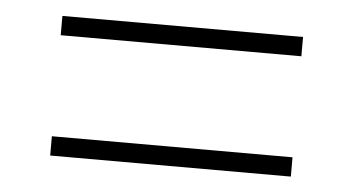

<svg xmlns="http://www.w3.org/2000/svg" viewBox="-31 -526 622 337"><g transform="rotate(5 279.5 -357.0)"><path d="M67 -446V-480H491V-446ZM67 -234V-268H491V-234Z"/></g></svg>

Font: Noto Serif Thai ExtraLight
Style: Regular
Weight: 250
Version: Version 2.001